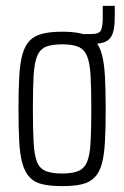

<svg xmlns="http://www.w3.org/2000/svg" viewBox="-20 -626 423 654"><path d="M244 -476V-510H291Q318 -510 324 -523Q330 -536 330 -566V-606H371V-572Q371 -544 367.5 -525.5Q364 -507 355 -496Q346 -485 329.5 -480.5Q313 -476 288 -476ZM192 8Q151 8 124 1.5Q97 -5 81 -22Q65 -39 56.5 -68.5Q48 -98 45.5 -143.5Q43 -189 43 -254Q43 -319 45.5 -365Q48 -411 56.5 -441Q65 -471 81 -487.5Q97 -504 124 -511Q151 -518 192 -518Q233 -518 259.5 -511Q286 -504 302.5 -487.5Q319 -471 327 -441Q335 -411 337.5 -365Q340 -319 340 -254Q340 -189 337.5 -143.5Q335 -98 327 -68.5Q319 -39 302.5 -22Q286 -5 259.5 1.5Q233 8 192 8ZM192 -35Q227 -35 247 -43.5Q267 -52 276.5 -74.5Q286 -97 288.5 -140.5Q291 -184 291 -254Q291 -325 288.5 -368.5Q286 -412 276.5 -435Q267 -458 247 -466.5Q227 -475 192 -475Q156 -475 136 -466.5Q116 -458 106.5 -435Q97 -412 94.5 -368.5Q92 -325 92 -254Q92 -184 94.5 -140.5Q97 -97 106 -74.5Q115 -52 135.5 -43.5Q156 -35 192 -35Z"/></svg>

Font: Saira ExtraCondensed Light
Style: Regular
Weight: 300
Width: 2
Designer: Hector Gatti with collaboration of the Omnibus-Type team
Foundry: Omnibus-Type
Version: Version 1.101